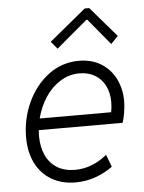

<svg xmlns="http://www.w3.org/2000/svg" viewBox="-54 -793 633 843"><g transform="rotate(-5 263.0 -371.5)"><path d="M45.4 -208Q45.4 -288.6 78.6 -361.1Q111.8 -433.6 171.1 -478.3Q230.5 -522.9 305.2 -522.9Q361.8 -522.9 403.3 -497.1Q444.8 -471.2 466.6 -427Q488.3 -382.8 488.3 -329.1Q488.3 -305.7 483.6 -278.1Q479 -250.5 473.1 -234.9H103.5Q102.5 -218.3 102.5 -209.5Q102.5 -160.6 119.4 -124Q136.2 -87.4 168.9 -67.4Q201.7 -47.4 247.6 -47.4Q322.8 -47.4 388.7 -101.1L409.2 -46.9Q375 -22 333.3 -7.1Q291.5 7.8 245.1 7.8Q185.1 7.8 139.9 -18.6Q94.7 -44.9 70.1 -93.5Q45.4 -142.1 45.4 -208ZM427.2 -285.6Q431.6 -309.1 431.6 -330.1Q431.6 -370.6 416 -401.9Q400.4 -433.1 371.3 -450.4Q342.3 -467.8 303.2 -467.8Q256.8 -467.8 217.8 -443.1Q178.7 -418.5 151.9 -377.2Q125 -335.9 112.3 -285.6ZM189.9 -616.7 351.1 -749.5H371.1L485.4 -616.7L453.6 -584L358.4 -699.2H354L217.3 -584Z"/></g></svg>

Font: Reddit Sans Chocolate Light
Style: Italic
Weight: 300
Italic angle: -11.25°
Designer: Stephen Hutchings
Version: Version 1.013